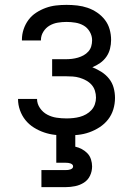

<svg xmlns="http://www.w3.org/2000/svg" viewBox="-20 -548 540 788"><path d="M253 8Q229 8 206 5.5Q183 3 161 -4.5Q139 -12 119 -24.5Q99 -37 84.5 -55Q70 -73 62 -95.5Q54 -118 54 -141Q54 -141 54 -141.5Q54 -142 54 -142H132Q132 -142 132 -142Q132 -142 132 -142Q132 -122 144 -104.5Q156 -87 174 -77.5Q192 -68 212 -65Q232 -62 253 -62Q267 -62 281 -63.5Q295 -65 308 -68.5Q321 -72 333.5 -79Q346 -86 355.5 -96.5Q365 -107 369.5 -120.5Q374 -134 374 -147Q374 -162 369.5 -176Q365 -190 355.5 -200.5Q346 -211 333 -218Q320 -225 306.5 -229Q293 -233 278.5 -234Q264 -235 250 -235H194V-305H250Q263 -305 275.5 -306.5Q288 -308 300 -311.5Q312 -315 323 -321Q334 -327 342.5 -336.5Q351 -346 354.5 -358Q358 -370 358 -383Q358 -401 348.5 -417.5Q339 -434 323.5 -443Q308 -452 289.5 -455Q271 -458 253 -458Q235 -458 217 -455Q199 -452 183.5 -443Q168 -434 158 -418Q148 -402 148 -384Q148 -384 148 -383.5Q148 -383 148 -382H70Q70 -383 70 -384Q70 -385 70 -386Q70 -407 77 -428Q84 -449 97 -466.5Q110 -484 128.5 -496Q147 -508 167.5 -515.5Q188 -523 209.5 -525.5Q231 -528 253 -528Q275 -528 297 -525.5Q319 -523 339.5 -516Q360 -509 378.5 -496.5Q397 -484 410.5 -466.5Q424 -449 430 -427.5Q436 -406 436 -384Q436 -366 431.5 -348Q427 -330 416.5 -315Q406 -300 391 -289.5Q376 -279 359 -272Q379 -264 397 -252.5Q415 -241 428 -224.5Q441 -208 446.5 -187.5Q452 -167 452 -146Q452 -122 445 -99Q438 -76 423.5 -57.5Q409 -39 389 -26Q369 -13 346.5 -5Q324 3 300 5.5Q276 8 253 8ZM150 220V150H250Q255 150 259.5 149.5Q264 149 268.5 147.5Q273 146 276.5 143Q280 140 280 135Q280 130 276.5 127Q273 124 268.5 122.5Q264 121 259.5 120.5Q255 120 250 120H211V0H289V54Q303 57 316 64Q329 71 339 81.5Q349 92 353.5 106.5Q358 121 358 135Q358 155 349.5 173Q341 191 324.5 201.5Q308 212 288.5 216Q269 220 250 220Z"/></svg>

Font: Zed Mono
Style: Regular
Weight: 400
Monospace: yes
Designer: Belleve Invis
Foundry: Belleve Invis
Version: Version 1.0.0; ttfautohint (v1.8.4)